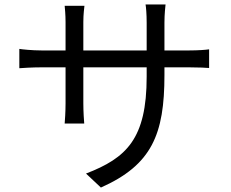

<svg xmlns="http://www.w3.org/2000/svg" viewBox="-20 -798 1040 864"><path d="M720 -571V-696C720 -735 724 -768 725 -778H635C637 -768 640 -735 640 -696V-571H355V-699C355 -734 359 -762 360 -772H271C272 -762 275 -731 275 -699V-571H168C125 -571 76 -576 67 -578V-491C79 -492 124 -495 168 -495H275V-333C275 -295 272 -252 271 -242H359C358 -252 355 -296 355 -333V-495H640V-453C640 -173 549 -87 367 -17L434 46C663 -56 720 -193 720 -460V-495H830C874 -495 911 -493 921 -492V-576C908 -574 874 -571 830 -571Z"/></svg>

Font: Noto Sans Mono CJK JP Regular
Style: Regular
Weight: 400
Designer: Ryoko NISHIZUKA (kana & ideographs); Paul D. Hunt (Latin, Greek & Cyrillic); Wenlong ZHANG (bopomofo); Sandoll Communica
Foundry: Adobe Systems Incorporated
Version: Version 1.004;PS 1.004;hotconv 1.0.82;makeotf.lib2.5.63406